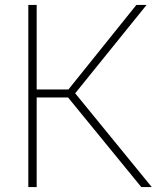

<svg xmlns="http://www.w3.org/2000/svg" viewBox="-20 -760 636 780"><path d="M95 0V-740H129V-396.5H258L534 -740H575.5L285.5 -381L596.5 0H554L256.5 -364H129V0Z"/></svg>

Font: Encode Sans Th
Style: Regular
Weight: 100
Designer: Multiple Designers
Foundry: Impallari Type
Version: Version 3.002; ttfautohint (v1.8.3) -l 8 -r 50 -G 200 -x 14 